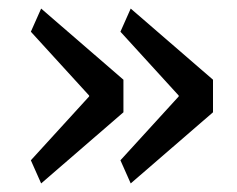

<svg xmlns="http://www.w3.org/2000/svg" viewBox="-20 -508 553 448"><path d="M52 -134 188 -283V-285L52 -434L76 -488L268 -322V-246L76 -80ZM261 -134 397 -283V-285L261 -434L285 -488L477 -322V-246L285 -80Z"/></svg>

Font: IBM Plex Sans
Style: Regular
Weight: 400
Designer: Mike Abbink, Paul van der Laan, Pieter van Rosmalen
Foundry: Bold Monday
Version: Version 3.201